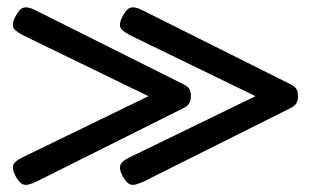

<svg xmlns="http://www.w3.org/2000/svg" viewBox="-20 -492 855 529"><path d="M25 -3Q16 -19 15.5 -29Q15 -39 22 -45.5Q29 -52 41 -58L389 -227L41 -396Q29 -403 22 -409Q15 -415 15.5 -425.5Q16 -436 25 -451Q33 -465 40.5 -469Q48 -473 58 -471Q68 -469 79 -463L487 -259Q497 -254 501.5 -247Q506 -240 506 -227Q506 -215 501.5 -207.5Q497 -200 487 -195L79 9Q68 14 58 16.5Q48 19 40.5 14.5Q33 10 25 -3ZM320 -3Q311 -19 310.5 -29Q310 -39 317 -45.5Q324 -52 336 -58L684 -227L336 -396Q324 -403 317 -409Q310 -415 310.5 -425.5Q311 -436 320 -451Q328 -465 335.5 -469Q343 -473 353 -471Q363 -469 374 -463L782 -259Q792 -254 796.5 -247Q801 -240 801 -227Q801 -215 796.5 -207.5Q792 -200 782 -195L374 9Q363 14 353 16.5Q343 19 335.5 14.5Q328 10 320 -3Z"/></svg>

Font: Fredoka Expanded
Style: Regular
Weight: 400
Width: 7
Designer: Ben Nathan
Foundry: Milena B. Brandão, Ben Nathan
Version: Version 2.001